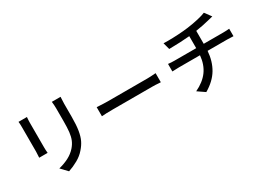

<svg xmlns="http://www.w3.org/2000/svg" viewBox="-33 -1502 3067 2272"><g transform="rotate(-30 1500.0 -366.0)"><path d="M784 -674V-496Q784 -384 772 -311.5Q760 -239 737 -191Q714 -143 674 -98Q630 -46 565.5 -10Q501 26 435 48L352 -39Q428 -58 488 -89Q548 -120 592 -169Q627 -209 644.5 -252Q662 -295 668.5 -352Q675 -409 675 -502V-674Q675 -714 669 -766H788Q784 -714 784 -674ZM320 -684V-349Q320 -308 324 -268H209Q213 -336 213 -349V-684Q213 -730 209 -758H324Q320 -716 320 -684Z M1246 -440H1790Q1827 -440 1902 -446V-322L1879 -323Q1831 -327 1790 -327H1246Q1154 -327 1097 -322V-446Q1196 -440 1246 -440Z M2174 -462H2466V-626Q2347 -615 2185 -613L2160 -705Q2177 -704 2221 -704Q2287 -704 2362.5 -708.5Q2438 -713 2499 -721Q2575 -731 2646.5 -747.5Q2718 -764 2754 -780L2819 -692L2754 -676Q2673 -655 2569 -639V-462H2835Q2875 -462 2919 -466V-364Q2883 -367 2837 -367H2567Q2557 -230 2496 -127.5Q2435 -25 2310 48L2211 -20Q2328 -75 2390 -159.5Q2452 -244 2463 -367H2175Q2122 -367 2084 -364V-467Q2124 -462 2174 -462Z"/></g></svg>

Font: Sinter Medium
Style: Regular
Weight: 500
Foundry: Adobe & rsms
Version: Version 1.000